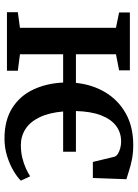

<svg xmlns="http://www.w3.org/2000/svg" viewBox="101 -704 614 856"><g transform="rotate(90 408.0 -276.0)"><path d="M598 11Q517 11 462.5 -23Q408 -57 379.8 -116.2Q351.5 -175.5 348 -250.5H222V-58L295.5 -48.5V0H34.5V-48.5L104 -58V-486L35.5 -500V-548H293.5V-500L222 -486V-307.5H349.5Q357 -381 391.8 -438.8Q426.5 -496.5 485.8 -529.8Q545 -563 626 -563Q663 -563 692 -557Q721 -551 742.8 -543.8Q764.5 -536.5 779 -532.5L773.5 -383H702L679 -478.5Q677 -487 666.5 -494Q656 -501 641.2 -505Q626.5 -509 610.5 -509Q571.5 -509 541.8 -487Q512 -465 494.5 -420.5Q477 -376 475 -307.5H656.5V-250.5H477Q482.5 -187.5 502.8 -145.5Q523 -103.5 555 -82.8Q587 -62 627 -62Q656.5 -62 682.5 -68.2Q708.5 -74.5 729.8 -84Q751 -93.5 766 -103.5L785.5 -62Q770 -46 741.2 -29Q712.5 -12 675.5 -0.5Q638.5 11 598 11Z"/></g></svg>

Font: Merriweather 36pt SemiBold
Style: Regular
Weight: 600
Version: Version 2.100